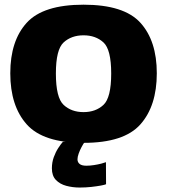

<svg xmlns="http://www.w3.org/2000/svg" viewBox="-20 -620 740 840"><path d="M345.5 5Q522.5 5 594.2 -75.8Q666 -156.5 666 -299.5Q666 -441.5 594.2 -520.5Q522.5 -599.5 345.5 -599.5Q169 -599.5 97 -520.5Q25 -441.5 25 -299.5Q25 -156.5 97 -75.8Q169 5 345.5 5ZM345.5 -129.5Q292.5 -129.5 258.5 -161Q224.5 -192.5 224.5 -298.5Q224.5 -403.5 258.5 -434.5Q292.5 -465.5 345.5 -465.5Q398.5 -465.5 432.5 -434.5Q466.5 -403.5 466.5 -298.5Q466.5 -192.5 432.5 -161Q398.5 -129.5 345.5 -129.5ZM328.5 200.5Q355 200.5 379.5 197.8Q404 195 421.5 191.8Q439 188.5 444 186L443.5 89.5Q437.5 92 423.2 95.8Q409 99.5 391.5 102.2Q374 105 358 105Q337.5 105 328.2 97.2Q319 89.5 319 77Q319 66.5 324.2 51.8Q329.5 37 337 23Q344.5 9 351 0.5H255Q246 10.5 234.8 27.8Q223.5 45 215.2 67.8Q207 90.5 207 116.5Q207 149 224.5 167.2Q242 185.5 270 193Q298 200.5 328.5 200.5Z"/></svg>

Font: Anybody UltraCondensed Thin ExtraBold
Style: Regular
Weight: 800
Version: Version 1.111